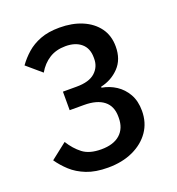

<svg xmlns="http://www.w3.org/2000/svg" viewBox="-131 -816 862 935"><g transform="rotate(-20 300.0 -349.0)"><path d="M190 -411H261Q326 -411 357 -439Q388 -467 388 -509V-516Q388 -564 358 -589.5Q328 -615 277 -615Q228 -615 192.5 -592.5Q157 -570 134 -530L58 -595Q80 -626 109.5 -652Q139 -678 180.5 -694Q222 -710 280 -710Q346 -710 397 -688.5Q448 -667 477.5 -627Q507 -587 507 -530Q507 -463 468 -422.5Q429 -382 373 -370V-365Q413 -358 446 -336.5Q479 -315 499.5 -279Q520 -243 520 -192Q520 -131 488.5 -85.5Q457 -40 401 -14Q345 12 271 12Q206 12 160.5 -6Q115 -24 84 -52.5Q53 -81 31 -113L114 -178Q140 -136 174.5 -109.5Q209 -83 270 -83Q334 -83 368 -113.5Q402 -144 402 -198V-205Q402 -259 366.5 -287Q331 -315 264 -315H190Z"/></g></svg>

Font: IBM Plex Sans Medium
Style: Regular
Weight: 500
Designer: Mike Abbink, Paul van der Laan, Pieter van Rosmalen
Foundry: Bold Monday
Version: Version 3.201